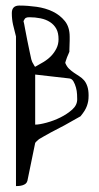

<svg xmlns="http://www.w3.org/2000/svg" viewBox="-20 -541 347 674"><path d="M36.1 -413.1Q30.3 -434.6 25.9 -454.1Q21.5 -473.6 21.5 -495.1Q21.5 -521.5 47.9 -521.5Q77.1 -521.5 108.4 -517.1Q139.6 -512.7 165 -500.5Q190.4 -488.3 207.5 -467.3Q224.6 -446.3 224.6 -412.1V-398.4Q224.6 -390.6 224.1 -381.8Q223.6 -373 223.6 -366.7Q223.6 -360.4 223.6 -359.4Q223.6 -358.4 220.7 -352.5Q217.8 -346.7 215.3 -339.8Q212.9 -333 210.9 -327.1Q209 -321.3 209 -320.3Q214.8 -306.6 222.7 -299.3Q230.5 -292 239.7 -285.6Q249 -279.3 258.3 -273.4Q267.6 -267.6 274.9 -259.3Q282.2 -251 286.6 -237.8Q291 -224.6 291 -206.1Q291 -194.3 289.6 -186Q288.1 -177.7 285.2 -169.4Q282.2 -161.1 276.9 -152.3Q271.5 -143.6 262.7 -132.8Q257.8 -129.9 246.1 -123.5Q234.4 -117.2 220.2 -108.9Q206.1 -100.6 189.5 -92.3Q172.9 -84 158.7 -76.2Q144.5 -68.4 133.3 -62Q122.1 -55.7 117.2 -52.7Q114.3 -50.8 108.9 -45.4Q103.5 -40 103.5 -39.1L76.2 93.8Q74.2 100.6 69.8 104Q65.4 107.4 59.1 109.4Q52.7 111.3 46.4 111.8Q40 112.3 36.1 112.3ZM103.5 -103.5Q118.2 -103.5 143.6 -110.4Q168.9 -117.2 192.4 -128.9Q215.8 -140.6 233.4 -156.2Q251 -171.9 251 -192.4Q251 -197.3 250.5 -209.5Q250 -221.7 246.6 -233.9Q243.2 -246.1 237.8 -255.4Q232.4 -264.6 223.6 -265.6L103.5 -279.3ZM62.5 -466.8Q64.5 -460 67.9 -440.4Q71.3 -420.9 75.7 -399.9Q80.1 -378.9 84 -359.9Q87.9 -340.8 89.8 -333Q90.8 -331.1 91.8 -327.1Q92.8 -323.2 95.7 -318.8Q98.6 -314.5 100.1 -311Q101.6 -307.6 103.5 -306.6Q118.2 -314.5 133.3 -323.7Q148.4 -333 159.7 -344.7Q170.9 -356.4 178.2 -371.1Q185.5 -385.7 185.5 -403.3Q185.5 -425.8 177.7 -439.9Q169.9 -454.1 155.8 -463.4Q141.6 -472.7 122.6 -476.6Q103.5 -480.5 83 -480.5Q74.2 -480.5 70.3 -478Q66.4 -475.6 62.5 -466.8Z"/></svg>

Font: The Girl Next Door
Style: Regular
Weight: 400
Designer: Kimberly Geswein
Foundry: Kimberly Geswein
Version: Version 1.002 2010